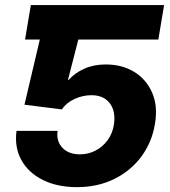

<svg xmlns="http://www.w3.org/2000/svg" viewBox="-20 -748 687 778"><path d="M257.8 -727.5 234.4 -587.9H81.5L105 -727.5ZM292 10.3Q212.4 10.3 154.1 -18.6Q95.7 -47.4 66.9 -98.9Q38.1 -150.4 46.9 -217.8H213.4Q207.5 -175.8 232.9 -149.2Q258.3 -122.6 303.7 -122.6Q337.4 -122.6 366.5 -137.5Q395.5 -152.3 415.5 -179.2Q435.5 -206.1 441.4 -241.7Q447.3 -277.8 438 -304.9Q428.7 -332 406.5 -347.2Q384.3 -362.3 351.1 -362.3Q315.4 -362.3 282 -346.9Q248.5 -331.5 230.5 -304.7L79.1 -323.7L174.3 -727.5H645L621.6 -587.9H297.4L255.4 -424.3H258.3Q283.7 -452.6 321.8 -469.7Q359.9 -486.8 408.2 -486.8Q475.1 -486.8 524.2 -456.5Q573.2 -426.3 596.7 -372.1Q620.1 -317.9 607.9 -246.1Q595.7 -171.4 552.7 -113.5Q509.8 -55.7 442.9 -22.7Q376 10.3 292 10.3Z"/></svg>

Font: Inter 20pt ExtraBold
Style: Italic
Weight: 800
Italic angle: -9.3988°
Version: Version 4.001;git-66647c0bb